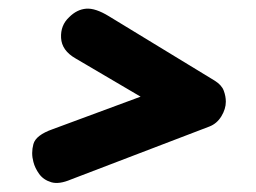

<svg xmlns="http://www.w3.org/2000/svg" viewBox="-20 -548 583 437"><path d="M141.5 -139.5Q114.5 -128 96.8 -133.2Q79 -138.5 69.2 -152Q59.5 -165.5 56 -179.5Q50.5 -199.5 56 -220Q61.5 -240.5 100 -254L300 -328L152 -415Q120.5 -433 119 -461.8Q117.5 -490.5 137.5 -509Q155 -526.5 176 -528.2Q197 -530 228 -511L468.5 -364.5Q484.5 -354.5 489.2 -341.8Q494 -329 494 -316.5Q494 -300 483.8 -283.2Q473.5 -266.5 456.5 -260Z"/></svg>

Font: Edu AU VIC WA NT Pre
Style: Bold
Weight: 700
Designer: Tina and Corey Anderson, Eben Sorkin, Mirko Velimirovic
Foundry: Google for Education
Version: Version 1.001